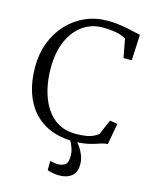

<svg xmlns="http://www.w3.org/2000/svg" viewBox="-141 -846 931 1171"><g transform="rotate(15 324.0 -260.0)"><path d="M376.5 11Q295 11 231.5 -15.5Q168 -42 124.2 -91.5Q80.5 -141 58 -211Q35.5 -281 35.5 -368Q35.5 -451.5 62.5 -522Q89.5 -592.5 138 -644.5Q186.5 -696.5 251.2 -725Q316 -753.5 391.5 -753.5Q425.5 -753.5 457.2 -749.5Q489 -745.5 516.8 -740Q544.5 -734.5 566.8 -729.2Q589 -724 602.5 -721.5L594.5 -558.5H542.5L520.5 -675Q511.5 -683 491.5 -690Q471.5 -697 441.5 -701.5Q411.5 -706 372 -706Q303.5 -706 248.8 -668Q194 -630 161.8 -558.2Q129.5 -486.5 129.5 -384Q129.5 -314.5 144.5 -252Q159.5 -189.5 190 -140.8Q220.5 -92 267.5 -64.2Q314.5 -36.5 378.5 -36.5Q420 -36.5 447 -41.5Q474 -46.5 491.2 -55Q508.5 -63.5 521.5 -74L561.5 -169L610.5 -161L585.5 -27Q566 -26.5 547.5 -20.5Q529 -14.5 506.5 -7.2Q484 0 452.8 5.5Q421.5 11 376.5 11ZM347 234.5Q327 234.5 306.8 230.5Q286.5 226.5 273 221.5V162.5Q283.5 166 298 168.2Q312.5 170.5 320 170.5Q349 170.5 367.5 157.8Q386 145 386 100Q386 79 379.5 58.5Q373 38 364.8 22.2Q356.5 6.5 352 0L374.5 -6L392.5 0Q403 9.5 418 30Q433 50.5 444.2 78.5Q455.5 106.5 455.5 138Q455.5 171.5 441.5 193Q427.5 214.5 403 224.5Q378.5 234.5 347 234.5Z"/></g></svg>

Font: Merriweather 20pt Light
Style: Regular
Weight: 300
Version: Version 2.100